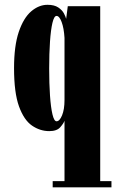

<svg xmlns="http://www.w3.org/2000/svg" viewBox="-20 -550 500 820"><path d="M205 250V223.5H255.5V-34.5Q252 -23.5 237.5 -6.8Q223 10 190.5 10Q151 10 116.8 -13.5Q82.5 -37 61.2 -95.5Q40 -154 40 -259Q40 -354 60.2 -413.8Q80.5 -473.5 113.2 -501.5Q146 -529.5 183 -529.5Q212 -529.5 228.8 -518.2Q245.5 -507 253 -492.8Q260.5 -478.5 262.5 -469.5L269.5 -523.5H408V223.5H456V250ZM221.5 -32Q234.5 -32 245 -57.2Q255.5 -82.5 255.5 -123V-388Q253 -430 243.2 -456Q233.5 -482 221.5 -482Q211 -482 204 -452.5Q197 -423 193.5 -372.2Q190 -321.5 190 -257.5Q190 -193 193.5 -142.2Q197 -91.5 204 -61.8Q211 -32 221.5 -32Z"/></svg>

Font: Imbue 50pt Black
Style: Regular
Weight: 900
Designer: Tyler Finck
Foundry: Etcetera Type Company
Version: Version 1.102; ttfautohint (v1.8.3)